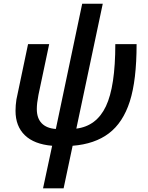

<svg xmlns="http://www.w3.org/2000/svg" viewBox="-20 -779 801 1039"><path d="M393.1 -83Q502.4 -96.7 553.2 -203.9Q604 -311 604 -540H719.2Q719.2 -344.7 682.4 -230Q645.5 -115.2 569.1 -57.4Q492.7 0.5 373 9.8L324.2 240.2H212.9L262.2 9.8Q164.6 1.5 114.3 -47.4Q64 -96.2 64 -179.2Q64 -209 68.8 -240.2L131.8 -540H246.1L188 -265.1Q179.2 -219.7 179.2 -189Q179.2 -139.2 205.8 -111.8Q232.4 -84.5 282.2 -81.1L424.8 -758.8H536.1Z"/></svg>

Font: Open Sans Semibold
Style: Italic
Weight: 600
Italic angle: -12°
Foundry: Ascender Corporation
Version: Version 1.10